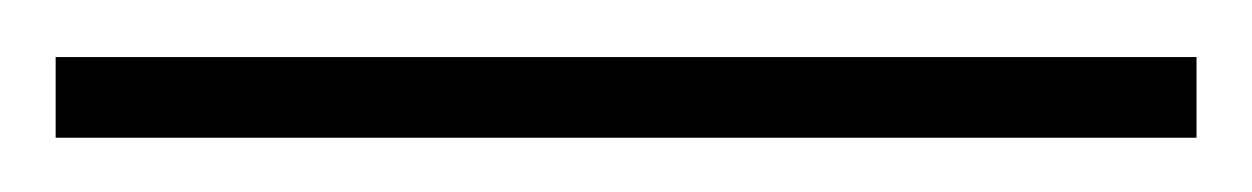

<svg xmlns="http://www.w3.org/2000/svg" viewBox="-20 76 450 69"><path d="M0 96.5H410V125.5H0Z"/></svg>

Font: Newsreader Display Light
Style: Regular
Weight: 300
Designer: Hugues Gentile
Foundry: Production Type
Version: Version 1.001